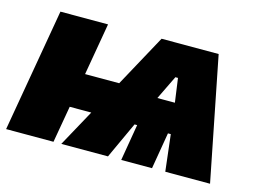

<svg xmlns="http://www.w3.org/2000/svg" viewBox="-81 -651 1047 783"><g transform="rotate(15 443.0 -260.0)"><path d="M-4 0H196L223 -155H314L229 0H426L497 -154H508L482 0H612L638 -154H650L668 0H857L754 -520H513L393 -300H249L287 -520H86ZM559 -282 608 -383H619L633 -282Z"/></g></svg>

Font: Fixel Text 20240404 Black
Style: Italic
Weight: 900
Width: 4
Italic angle: -10°
Designer: AlfaBravo + MacPaw
Foundry: Kyrylo Tkachov, Marchela Mozhyna, Serhii Makarenko, Maria Weinstein, Zakhar Kryvoshyya
Version: Version 1.211;Glyphs 3.2 (3225)